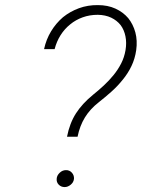

<svg xmlns="http://www.w3.org/2000/svg" viewBox="-20 -741 627 764"><path d="M246.6 -196.8H288.6Q297.4 -240.2 317.9 -273.7Q338.4 -307.1 373.5 -334.5Q398.9 -354.5 423.6 -376.5Q448.2 -398.4 468.8 -424.3Q489.3 -449.2 503.2 -478.3Q517.1 -507.3 522 -541.5Q527.3 -579.6 518.6 -612.1Q509.8 -644.5 490.2 -668.9Q469.7 -692.9 439.2 -706.8Q408.7 -720.7 369.6 -720.7Q329.6 -721.2 294.2 -708.3Q258.8 -695.3 230.5 -672.4Q202.6 -648.4 183.1 -616.2Q163.6 -584 155.3 -545.4H197.3Q205.1 -575.7 220.9 -600.8Q236.8 -626 259.3 -644Q281.2 -662.1 309.1 -672.1Q336.9 -682.1 369.1 -682.1Q399.4 -681.6 422.4 -670.7Q445.3 -659.7 460 -641.1Q474.1 -622.1 479.2 -596.4Q484.4 -570.8 479.5 -541.5Q474.6 -512.7 461.9 -488Q449.2 -463.4 431.6 -441.9Q414.1 -420.4 393.1 -400.9Q372.1 -381.3 350.1 -363.8Q307.1 -328.6 282.2 -289.8Q257.3 -251 246.6 -196.8ZM205.6 -30.3Q204.1 -16.1 213.6 -6.3Q223.1 3.4 237.3 3.4Q250 3.4 261.5 -6.1Q272.9 -15.6 274.4 -29.3Q275.4 -43.5 265.9 -54Q256.3 -64.5 242.2 -64Q228.5 -64 217.5 -53.5Q206.5 -43 205.6 -30.3Z"/></svg>

Font: Roboto Mono ExtraLight
Style: Italic
Weight: 250
Italic angle: -10°
Monospace: yes
Designer: Google
Version: Version 3.000